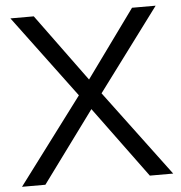

<svg xmlns="http://www.w3.org/2000/svg" viewBox="-51 -754 754 802"><g transform="rotate(-5 326.0 -352.5)"><path d="M9 0 279 -360 22 -705H120L327 -422L532 -705H631L374 -360L643 0H545L326 -298L107 0Z"/></g></svg>

Font: Winston
Style: Regular
Weight: 400
Designer: Original fonts by Vernon Adams / Changes by Cristiano Sobral
Foundry: Original fonts by Vernon Adams / Changes by Cristiano Sobral
Version: Version 2.503;July 17, 2020;FontCreator 13.0.0.2655 64-bit